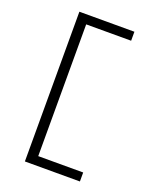

<svg xmlns="http://www.w3.org/2000/svg" viewBox="-173 -922 945 1164"><g transform="rotate(20 300.0 -340.0)"><path d="M133 143V-823H488V-765H198V85H488V143Z"/></g></svg>

Font: Iosevka Curly Light Extended
Style: Regular
Weight: 300
Width: 7
Monospace: yes
Designer: Belleve Invis
Foundry: Belleve Invis
Version: Version 11.1.0; ttfautohint (v1.8.3)